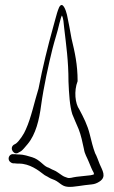

<svg xmlns="http://www.w3.org/2000/svg" viewBox="-20 -675 451 757"><path d="M14 -50C14 -40 22 -33 31 -31H38C43 -30 48 -30 55 -30C97 -30 132 -3 150 11C158 18 164 19 173 25C182 31 194 33 203 39C213 45 222 54 232 58C251 66 278 60 315 55L342 52C353 51 363 47 372 41C402 22 383 -4 373 -28C368 -40 361 -61 355 -71C346 -95 341 -117 334 -145C325 -182 309 -213 293 -243C276 -267 271 -316 286 -355C286 -421 275 -469 262 -523C257 -552 249 -594 244 -617C240 -634 227 -673 213 -646C207 -632 203 -618 198 -599L189 -566C169 -494 148 -410 132 -326C116 -275 103 -211 82 -165C75 -147 56 -119 43 -109L34 -104C15 -90 36 -60 54 -74L63 -79C70 -84 78 -94 89 -107C121 -145 135 -204 142 -259C152 -332 172 -423 187 -483C196 -519 206 -546 214 -582L221 -607C222 -610 223 -612 224 -614C230 -603 231 -586 233 -565C241 -496 250 -435 250 -354C252 -304 255 -257 265 -225C272 -207 282 -185 290 -166C299 -144 306 -111 311 -87C314 -67 323 -55 330 -37L340 -13C343 -6 346 0 349 5C350 8 350 10 351 12C347 14 342 15 337 16C316 18 304 20 282 22C265 24 256 29 246 26C237 23 231 21 224 16C214 10 203 0 192 -4C183 -7 174 -14 166 -16C150 -23 136 -46 107 -55C94 -59 72 -66 56 -66C50 -66 45 -66 40 -67H33C23 -69 14 -60 14 -50Z"/></svg>

Font: Stray Cat
Style: UltCn
Weight: 400
Version: Version 1.0